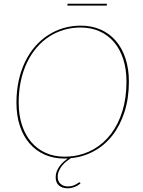

<svg xmlns="http://www.w3.org/2000/svg" viewBox="-20 -846 769 1033"><path d="M407.5 135Q409 135 409.5 135.5Q410 136 411 137L413.5 140Q400 153 381 160Q362 167 343 167Q314.5 167 297 151.8Q279.5 136.5 279.5 107.5Q279.5 91 285.2 76.2Q291 61.5 300.2 48.8Q309.5 36 321 25.5Q332.5 15 344 6.5Q339.5 6.5 335.2 6.8Q331 7 326.5 7Q267.5 7 220 -14.2Q172.5 -35.5 138.8 -74.5Q105 -113.5 86.8 -169Q68.5 -224.5 68.5 -293Q68.5 -356 80.5 -411.5Q92.5 -467 114.8 -513Q137 -559 168.2 -595.2Q199.5 -631.5 238 -656.5Q276.5 -681.5 321 -694.8Q365.5 -708 414.5 -708Q473.5 -708 521.5 -686.8Q569.5 -665.5 603.2 -626.2Q637 -587 655.2 -531.2Q673.5 -475.5 673.5 -407Q673.5 -317.5 650 -244.2Q626.5 -171 585 -117.8Q543.5 -64.5 486 -33Q428.5 -1.5 361 5Q350 12 337.8 21.8Q325.5 31.5 315 44.2Q304.5 57 297.5 72.5Q290.5 88 290.5 105.5Q290.5 129.5 305.8 143.2Q321 157 345 157Q360 157 370.5 153.5Q381 150 388.5 146Q396 142 400.5 138.5Q405 135 407.5 135ZM660.5 -407Q660.5 -474 643 -528Q625.5 -582 593.2 -619.8Q561 -657.5 515.2 -677.8Q469.5 -698 413.5 -698Q367 -698 324.2 -685.5Q281.5 -673 244.5 -649Q207.5 -625 177.2 -589.8Q147 -554.5 125.5 -509.8Q104 -465 92.2 -410.8Q80.5 -356.5 80.5 -294Q80.5 -227 98.2 -173Q116 -119 148.5 -81.2Q181 -43.5 226.5 -23.2Q272 -3 327.5 -3Q344.5 -3 361 -4.5L365 -7L366 -5Q430 -12.5 484 -43.2Q538 -74 577.2 -125.5Q616.5 -177 638.5 -248Q660.5 -319 660.5 -407ZM343.5 -826H555L554.5 -816H342.5Z"/></svg>

Font: Lato Hairline
Style: Italic
Weight: 100
Italic angle: -7°
Designer: Lukasz Dziedzic
Foundry: tyPoland Lukasz Dziedzic
Version: Version 2.007; 2014-02-27